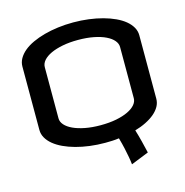

<svg xmlns="http://www.w3.org/2000/svg" viewBox="-128 -862 1102 1145"><g transform="rotate(-15 423.5 -289.0)"><path d="M425.8 -743.2Q474.6 -743.2 520.5 -737.3Q566.4 -731.4 606.7 -720.5Q647 -709.5 680.2 -694.1Q713.4 -678.7 737.1 -659.2Q760.7 -639.6 773.9 -616.5Q787.1 -593.3 787.1 -567.4V-175.8Q787.1 -150.4 774.7 -127.9Q762.2 -105.5 739.7 -86.4Q717.3 -67.4 686 -51.8Q654.8 -36.1 617.2 -25.4Q628.4 11.2 637.5 47.4Q646.5 83.5 655.3 121.1L545.9 165Q543.9 144.5 539.1 118.2Q535.2 95.7 528.3 64.5Q521.5 33.2 510.7 -4.9Q490.2 -2 468.8 -1Q447.3 0 425.8 0Q376.5 0 330.8 -5.9Q285.2 -11.7 245.1 -22.7Q205.1 -33.7 172.1 -49.1Q139.2 -64.5 115.5 -84Q91.8 -103.5 78.6 -126.7Q65.4 -149.9 65.4 -175.8V-567.4Q65.4 -593.3 78.6 -616.5Q91.8 -639.6 115.2 -659.2Q138.7 -678.7 171.9 -694.1Q205.1 -709.5 245.1 -720.5Q285.2 -731.4 330.8 -737.3Q376.5 -743.2 425.8 -743.2ZM658.2 -529.3Q658.2 -550.3 642.3 -569.3Q626.5 -588.4 596.4 -603Q566.4 -617.7 523.4 -626.2Q480.5 -634.8 425.8 -634.8Q373.5 -634.8 330.8 -626.5Q288.1 -618.2 257.6 -604Q227.1 -589.8 210.2 -570.6Q193.4 -551.3 193.4 -529.3V-212.9Q193.4 -191.4 210.2 -172.4Q227.1 -153.3 257.6 -139.2Q288.1 -125 330.8 -116.7Q373.5 -108.4 425.8 -108.4Q480.5 -108.4 523.4 -116.9Q566.4 -125.5 596.4 -139.9Q626.5 -154.3 642.3 -173.1Q658.2 -191.9 658.2 -212.9Z"/></g></svg>

Font: Revalia
Style: Regular
Weight: 400
Designer: Johan Kallas, Mihkel Virkus
Foundry: Johan Kallas, Mihkel Virkus
Version: Version 1.001